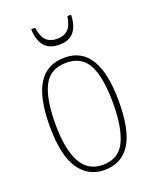

<svg xmlns="http://www.w3.org/2000/svg" viewBox="-137 -798 719 888"><g transform="rotate(-20 223.0 -354.0)"><path d="M223 10Q143 10 98 -57Q53 -124 53 -267Q53 -406 95.5 -474Q138 -542 226 -542Q393 -542 393 -267Q393 -123 350 -56.5Q307 10 223 10ZM224 -15Q302 -15 333.5 -81Q365 -147 365 -267Q365 -393 333 -455Q301 -517 225 -517Q146 -517 113.5 -454.5Q81 -392 81 -267Q81 -145 115.5 -80Q150 -15 224 -15ZM225 -606Q175 -606 151 -635.5Q127 -665 126 -718H145Q152 -672 171.5 -653.5Q191 -635 225 -635Q257 -635 277 -653Q297 -671 304 -718H322Q321 -665 297.5 -635.5Q274 -606 225 -606Z"/></g></svg>

Font: Noto Serif Condensed Thin
Style: Regular
Weight: 100
Width: 3
Designer: Monotype Design Team
Foundry: Monotype Imaging Inc.
Version: Version 2.013; ttfautohint (v1.8.4.7-5d5b)